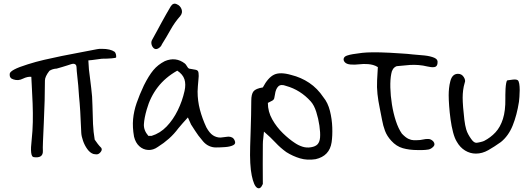

<svg xmlns="http://www.w3.org/2000/svg" viewBox="-20 -824 2838 1030"><path d="M161 19Q139 17 150 -75Q155 -121 156 -169Q157 -217 155 -269Q152 -328 150.5 -363.5Q149 -399 148 -412Q128 -414 103 -402Q78 -389 52 -398Q30 -404 32 -427Q32 -449 129 -479Q173 -493 216.5 -503Q260 -513 310.5 -523.5Q361 -534 427 -546L500 -560Q515 -563 527 -562Q572 -562 595 -546Q600 -541 602 -532Q604 -523 603 -516Q602 -513 579 -511Q567 -510 554 -509.5Q541 -509 527 -509Q523 -508 515.5 -507.5Q508 -507 497 -505Q485 -503 474.5 -502Q464 -501 454 -500L457 -452L462 -412Q471 -342 474 -306L476 -258Q478 -201 479 -159Q481 -116 488 -75Q496 -63 504.5 -52Q513 -41 523 -31Q530 -21 520 -8.5Q510 4 499 4Q495 4 490.5 3.5Q486 3 481 2Q463 -4 448.5 -24Q434 -44 425.5 -68.5Q417 -93 416 -111Q411 -243 404 -307Q400 -372 395 -411Q391 -446 390.5 -464Q390 -482 372 -482Q367 -482 341 -473Q328 -469 313.5 -464.5Q299 -460 284 -456Q262 -455 245 -444Q221 -413 221 -392Q221 -291 215 -165Q212 -101 210.5 -63.5Q209 -26 210 -15Q212 26 161 19Z M1138 -33Q1119 -33 1101.5 -41Q1084 -49 1070 -65Q1054 -84 1044.5 -96.5Q1035 -109 1027 -122Q1019 -135 1005 -156Q1002 -162 998.5 -170.5Q995 -179 988 -194Q972 -176 960 -163Q948 -150 937 -136Q914 -105 886.5 -80.5Q859 -56 827 -36Q802 -18 775 -19.5Q748 -21 727.5 -39.5Q707 -58 699 -91Q690 -142 694 -185Q698 -228 713 -271.5Q728 -315 752 -366Q778 -418 802.5 -447.5Q827 -477 864 -496Q923 -521 972 -483Q977 -479 983 -468.5Q989 -458 994 -456Q1017 -452 1028 -450Q1039 -448 1042.5 -441.5Q1046 -435 1046 -416Q1046 -413 1044.5 -396.5Q1043 -380 1041.5 -361.5Q1040 -343 1040 -333Q1040 -283 1052.5 -235.5Q1065 -188 1087 -141Q1104 -110 1122.5 -98Q1141 -86 1163 -86Q1165 -86 1175.5 -87.5Q1186 -89 1196 -90Q1206 -91 1205 -91Q1216 -91 1225 -86.5Q1234 -82 1239 -70Q1247 -53 1231 -45Q1215 -37 1188.5 -35Q1162 -33 1138 -33ZM776 -95H793Q839 -109 874 -145.5Q909 -182 933.5 -232Q958 -282 970 -336Q978 -372 969.5 -398.5Q961 -425 931 -445Q867 -409 826.5 -356.5Q786 -304 767 -236Q754 -191 752 -158Q750 -125 776 -95ZM804 -566Q795 -575 792.5 -588Q790 -601 797 -612Q810 -635 822 -657.5Q834 -680 846 -702Q858 -724 870.5 -746Q883 -768 896 -790Q909 -810 927 -802Q947 -794 954 -774.5Q961 -755 947 -738Q917 -704 895 -664.5Q873 -625 849 -587Q844 -573 829.5 -564.5Q815 -556 804 -566Z M1396 -118Q1395 -101 1392.5 -83.5Q1390 -66 1390 -50Q1389 56 1390 163Q1377 194 1359.5 183.5Q1342 173 1330.5 117.5Q1319 62 1322 -39Q1323 -72 1324.5 -116.5Q1326 -161 1327 -205.5Q1328 -250 1328 -283Q1328 -319 1340 -334Q1352 -349 1390 -355Q1418 -408 1450.5 -423.5Q1483 -439 1542 -422Q1595 -409 1639 -379.5Q1683 -350 1715 -302Q1739 -273 1750 -229Q1761 -185 1762.5 -140Q1764 -95 1759 -61Q1748 13 1673 30Q1628 37 1589.5 25.5Q1551 14 1516 -8Q1484 -31 1458 -59Q1432 -87 1396 -118ZM1417 -272Q1417 -225 1440.5 -183.5Q1464 -142 1497.5 -109.5Q1531 -77 1562 -57Q1581 -44 1603 -37Q1625 -30 1648 -34Q1673 -38 1684 -50.5Q1695 -63 1697 -86Q1699 -112 1693.5 -150Q1688 -188 1676.5 -224Q1665 -260 1647 -280Q1591 -342 1515 -363Q1487 -374 1473 -360.5Q1459 -347 1455 -317Q1453 -303 1451 -296Q1449 -289 1441.5 -284.5Q1434 -280 1417 -272Z M2221 -19Q2176 -19 2141 -29Q2106 -39 2079 -69Q2056 -94 2045.5 -122Q2035 -150 2029.5 -181Q2024 -212 2017 -245Q2009 -283 2005 -319.5Q2001 -356 2003 -393L2007 -464Q1994 -472 1981 -475.5Q1968 -479 1955 -480Q1930 -482 1906.5 -479Q1883 -476 1860 -478Q1839 -480 1830 -490Q1821 -500 1824 -510.5Q1827 -521 1842 -526Q1857 -531 1873 -533.5Q1889 -536 1905 -538Q1922 -541 1949 -542.5Q1976 -544 2020.5 -543Q2065 -542 2136 -537Q2150 -536 2165 -535Q2180 -534 2194 -532Q2225 -530 2257 -526.5Q2289 -523 2310 -514Q2331 -505 2327 -484Q2325 -466 2309.5 -464Q2294 -462 2272 -467.5Q2250 -473 2226 -475Q2202 -477 2178.5 -475.5Q2155 -474 2108 -469Q2095 -464 2088 -453Q2081 -442 2079 -428Q2073 -398 2074 -354.5Q2075 -311 2082.5 -264Q2090 -217 2103.5 -175.5Q2117 -134 2136 -107Q2156 -86 2171.5 -79Q2187 -72 2198.5 -72Q2210 -72 2217 -72Q2234 -72 2249 -75.5Q2264 -79 2278 -78.5Q2292 -78 2304 -66Q2317 -50 2305 -37.5Q2293 -25 2279 -22Q2260 -19 2244.5 -19Q2229 -19 2221 -19Z M2667 -62Q2632 -37 2599.5 -18.5Q2567 0 2533 0Q2502 0 2475 -16.5Q2448 -33 2431 -63Q2419 -82 2410.5 -114.5Q2402 -147 2397 -184Q2392 -221 2389.5 -255.5Q2387 -290 2387 -313Q2387 -332 2389 -351Q2391 -370 2396 -389Q2406 -428 2437 -428Q2457 -428 2468 -410.5Q2479 -393 2473 -380Q2467 -360 2464.5 -340Q2462 -320 2462 -300Q2462 -280 2464.5 -247.5Q2467 -215 2471 -182.5Q2475 -150 2481 -130Q2485 -116 2492.5 -102.5Q2500 -89 2508 -78Q2522 -58 2535 -58Q2541 -58 2556 -61.5Q2571 -65 2577 -68Q2612 -86 2638 -114Q2664 -142 2678 -186Q2692 -230 2691 -295Q2691 -300 2691 -315Q2691 -330 2692 -347.5Q2693 -365 2695.5 -378.5Q2698 -392 2702 -393Q2714 -395 2731.5 -397Q2749 -399 2757 -394Q2763 -390 2765.5 -375Q2768 -360 2768 -341Q2768 -322 2766.5 -304.5Q2765 -287 2764 -278Q2753 -207 2730.5 -151Q2708 -95 2667 -62Z"/></svg>

Font: Mynerve
Style: Regular
Weight: 400
Designer: Carolina Short
Foundry: Carolina Short
Version: Version 1.000; ttfautohint (v1.8.4.7-5d5b)